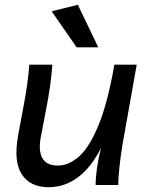

<svg xmlns="http://www.w3.org/2000/svg" viewBox="-20 -770 615 799"><path d="M182 9Q106 9 71 -44Q36 -97 55 -204L78 -328Q96 -421 102 -501H198Q195 -458 188 -409.5Q181 -361 174 -326L151 -206Q126 -81 221 -81Q266 -81 309 -119Q352 -157 390 -249Q428 -341 456 -501H549L490 -170Q482 -122 477 -74.5Q472 -27 472 0H378Q378 -63 400 -154Q361 -75 305.5 -33Q250 9 182 9ZM299 -573 195 -723 304 -750 389 -573Z"/></svg>

Font: Livvic Medium
Style: Italic
Weight: 500
Italic angle: -10°
Designer: Jacques Le Bailly, Baron von Fonthausen
Version: Version 1.001; ttfautohint (v1.8.2)